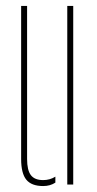

<svg xmlns="http://www.w3.org/2000/svg" viewBox="-20 -620 326 645"><path d="M51 -86V-600H71V-86Q71 -48 83.8 -31.5Q96.5 -15 125 -15Q147.5 -15 166 -26.5V-6.5Q148.5 5 125 5Q86 5 68.5 -16.2Q51 -37.5 51 -86ZM206 0V-600H226V0Z"/></svg>

Font: Big Shoulders Stencil Thin
Style: Regular
Weight: 100
Designer: Patric King
Foundry: XO Type Co
Version: Version 2.001